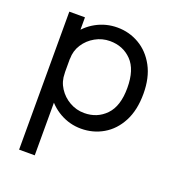

<svg xmlns="http://www.w3.org/2000/svg" viewBox="-136 -650 904 980"><g transform="rotate(20 316.0 -160.0)"><path d="M76.5 218.5V-531H161.5V218.5ZM336 10Q274.5 10 221 -20.2Q167.5 -50.5 134.2 -103.5Q101 -156.5 101 -224.5Q101 -226 101 -227Q101 -228 101 -229.5L162 -231Q162 -230 162 -228.8Q162 -227.5 162 -226.5Q162 -183.5 184.8 -148Q207.5 -112.5 244.5 -91.5Q281.5 -70.5 324 -70.5Q394.5 -70.5 441.2 -118.8Q488 -167 488 -266Q488 -365.5 441.5 -413.2Q395 -461 324 -461Q281.5 -461 244.5 -440.2Q207.5 -419.5 184.8 -384.5Q162 -349.5 162 -306L101 -308Q101 -376.5 134.2 -428.5Q167.5 -480.5 221 -509.8Q274.5 -539 336 -539Q400.5 -539 455 -507.2Q509.5 -475.5 542.5 -414.5Q575.5 -353.5 575.5 -266Q575.5 -177 543 -115.2Q510.5 -53.5 456 -21.8Q401.5 10 336 10Z"/></g></svg>

Font: Epilogue
Style: Regular
Weight: 400
Designer: Tyler Finck
Foundry: Etcetera Type Co
Version: Version 2.112